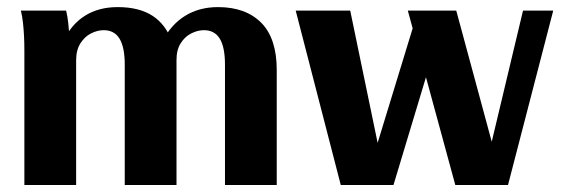

<svg xmlns="http://www.w3.org/2000/svg" viewBox="-20 -529 1615 549"><path d="M49.7 0V-383.1Q49.7 -406.1 48.7 -425.7Q47.7 -445.4 45.7 -463.7Q43.7 -482 39.7 -498.7H169.1Q173.1 -482 175.1 -463.7Q177.1 -445.4 178.1 -425.7Q179.1 -406.1 179.1 -383.1L159 -407.9Q182.7 -458.5 222.3 -483.6Q261.8 -508.7 316.6 -508.7Q377.9 -508.7 416.4 -483.7Q454.8 -458.6 472.2 -408.6L442.8 -408.4Q468.3 -458.2 508.8 -483.4Q549.4 -508.7 603.3 -508.7Q682.5 -508.7 726.9 -464Q771.3 -419.4 771.3 -328.7V0H623.3V-344.1Q623.3 -393.9 608.5 -418.3Q593.6 -442.7 563.2 -442.7Q545.2 -442.7 526.9 -433.5Q508.5 -424.3 496.5 -405.1Q484.4 -385.8 484.7 -356.6V0H336.7V-344.1Q336.7 -393.9 321.8 -418.3Q307 -442.7 276.6 -442.7Q258.5 -442.7 240.3 -433.5Q222.2 -424.3 209.9 -405.1Q197.7 -385.8 197.7 -356.6V0Z M1281.9 0 1146.1 -498.7H1284.6L1397.9 -80H1375.6L1475.5 -498.7H1561.9L1432.6 0ZM954.4 0 825.5 -498.7H981.4L1068.2 -80H1047.4L1168.1 -474.7L1229.4 -412.4L1105.1 0Z"/></svg>

Font: Sutasoma
Style: Regular
Weight: 400
Designer: Izhar Fathurrohim, Akbar Rohmanto, Arusyal Khofiqoini
Foundry: Kiwari Kolektiv
Version: Version 1.102